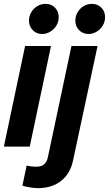

<svg xmlns="http://www.w3.org/2000/svg" viewBox="-22 -759 564 994"><path d="M-2 0 108 -521H242L132 0ZM196 -583Q167 -583 147.5 -603Q128 -623 128 -652Q128 -676 140 -696Q152 -716 171.5 -727.5Q191 -739 214 -739Q243 -739 262.5 -719.5Q282 -700 282 -671Q282 -647 270.5 -627.5Q259 -608 239 -595.5Q219 -583 196 -583ZM436 -583Q407 -583 387.5 -603Q368 -623 368 -652Q368 -676 380 -696Q392 -716 411.5 -727.5Q431 -739 454 -739Q483 -739 502.5 -719.5Q522 -700 522 -671Q522 -647 510.5 -627.5Q499 -608 479 -595.5Q459 -583 436 -583ZM175 215Q156 215 132 211Q108 207 94 202L116 98Q127 101 138.5 102.5Q150 104 167 104Q192 104 206.5 91.5Q221 79 226 54L348 -521H483L357 68Q343 139 295 177Q247 215 175 215Z"/></svg>

Font: Red Hat Display ExtraBold
Style: Italic
Weight: 800
Italic angle: -12°
Designer: Pentagram, MCKL
Foundry: Pentagram, MCKL
Version: Version 1.023